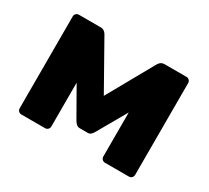

<svg xmlns="http://www.w3.org/2000/svg" viewBox="-109 -693 942 867"><g transform="rotate(30 362.0 -260.0)"><path d="M79 0Q71 0 65 -6Q59 -12 59 -21V-500Q59 -508 65 -514Q71 -520 79 -520H194Q212 -520 223 -502L360 -259L496 -502Q507 -520 525 -520H641Q649 -520 655 -514Q661 -508 661 -500V-21Q661 -12 655 -6Q649 0 640 0H516Q507 0 501 -6Q495 -12 495 -21V-347L544 -336L409 -100Q404 -91 397.5 -84.5Q391 -78 380 -78H340Q329 -78 322 -84Q315 -90 309 -100L178 -330L224 -340V-21Q224 -12 218 -6Q212 0 203 0Z"/></g></svg>

Font: DVN-Rubik
Style: Bold
Weight: 700
Designer: Hubert and Fischer
Foundry: Hubert & Fischer
Version: Version 2.102